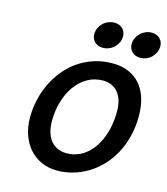

<svg xmlns="http://www.w3.org/2000/svg" viewBox="-138 -1070 1034 1188"><g transform="rotate(15 379.0 -476.0)"><path d="M741.7 -444.8Q741.7 -374.5 726.3 -313.5Q710.9 -252.4 683.6 -201.7Q656.2 -150.9 618.4 -111.1Q580.6 -71.3 535.9 -43.9Q491.2 -16.6 440.9 -2.2Q390.6 12.2 338.4 12.2Q284.7 12.2 239.7 -7.6Q194.8 -27.3 162.4 -63.2Q129.9 -99.1 111.6 -149.9Q93.3 -200.7 93.3 -263.2Q93.3 -320.8 106 -376.7Q118.7 -432.6 143.1 -483.2Q167.5 -533.7 202.6 -576.7Q237.8 -619.6 283.2 -650.9Q328.6 -682.1 383.3 -700Q438 -717.8 501 -717.8Q560.1 -717.8 605.2 -698.2Q650.4 -678.7 680.7 -643.1Q710.9 -607.4 726.3 -557.1Q741.7 -506.8 741.7 -444.8ZM368.2 -106.4Q405.3 -106.4 437.5 -118.9Q469.7 -131.3 495.8 -153.6Q522 -175.8 542.2 -206.5Q562.5 -237.3 576.2 -273.7Q589.8 -310.1 596.9 -351.1Q604 -392.1 604 -435.1Q604 -474.6 595 -505.1Q585.9 -535.6 568.6 -556.6Q551.3 -577.6 526.9 -588.6Q502.4 -599.6 471.7 -599.6Q416.5 -599.6 371.8 -573.5Q327.1 -547.4 295.7 -503.2Q264.2 -459 247.1 -400.6Q230 -342.3 230 -277.3Q230 -236.3 239.5 -204.6Q249 -172.9 267.1 -151.1Q285.2 -129.4 310.8 -117.9Q336.4 -106.4 368.2 -106.4ZM343.8 -863.3Q343.8 -883.3 351.8 -901.6Q359.9 -919.9 374 -933.8Q388.2 -947.8 407.2 -955.8Q426.3 -963.9 447.8 -963.9Q463.9 -963.9 477.1 -958.7Q490.2 -953.6 499.8 -944.3Q509.3 -935.1 514.4 -922.6Q519.5 -910.2 519.5 -895.5Q519.5 -875 511.5 -856.9Q503.4 -838.9 489.3 -825Q475.1 -811 456.3 -803Q437.5 -794.9 415.5 -794.9Q399.9 -794.9 386.7 -800Q373.5 -805.2 364 -814.2Q354.5 -823.2 349.1 -835.7Q343.8 -848.1 343.8 -863.3ZM583 -863.3Q583 -883.3 591.1 -901.4Q599.1 -919.4 613 -933.3Q627 -947.3 646 -955.6Q665 -963.9 686.5 -963.9Q702.6 -963.9 715.8 -958.7Q729 -953.6 738.5 -944.3Q748 -935.1 753.2 -922.6Q758.3 -910.2 758.3 -895.5Q758.3 -875.5 750.2 -857.2Q742.2 -838.9 728.3 -825Q714.4 -811 695.3 -803Q676.3 -794.9 654.8 -794.9Q639.2 -794.9 626 -800Q612.8 -805.2 603.3 -814.2Q593.8 -823.2 588.4 -835.7Q583 -848.1 583 -863.3Z"/></g></svg>

Font: Andika New Basic
Style: Bold Italic
Weight: 700
Italic angle: -14°
Designer: Victor Gaultney, Annie Olsen, Pablo Ugerman
Foundry: SIL International
Version: Version 5.500